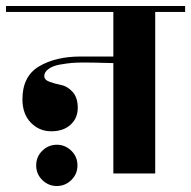

<svg xmlns="http://www.w3.org/2000/svg" viewBox="-40 -580 639 642"><path d="M579 -560V-540H479V0H339V-369Q267 -371 241.5 -371Q216 -371 199.5 -369.5Q183 -368 160 -364Q137 -360 122.5 -349.5Q108 -339 108 -326Q108 -313 125.5 -306.5Q143 -300 164 -296Q185 -292 202.5 -273Q220 -254 220 -219.5Q220 -185 196 -163Q172 -141 131.5 -141Q91 -141 63 -170Q35 -199 35 -248Q35 -325 90.5 -358Q146 -391 229 -391H339V-540H-20V-560ZM101.5 -76Q122 -96 150 -96Q178 -96 198.5 -76Q219 -56 219 -27Q219 2 198.5 22Q178 42 150 42Q122 42 101.5 22Q81 2 81 -27Q81 -56 101.5 -76Z"/></svg>

Font: Rozha One
Style: Regular
Weight: 400
Designer: Tim Donaldson, Indian Type Foundry
Foundry: Indian Type Foundry
Version: Version 1.301;PS 1.0;hotconv 1.0.78;makeotf.lib2.5.61930; tt